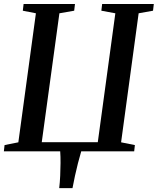

<svg xmlns="http://www.w3.org/2000/svg" viewBox="-20 -763 796 968"><path d="M278.5 185.5Q282 156 283.5 123.2Q285 90.5 285.2 58.5Q285.5 26.5 283.5 0H-0.5L3 -31.5L72.5 -45.5L161 -696L95 -709L99 -743H358L354 -709L279.5 -696L190.5 -46H473L561.5 -696L491 -709L495 -743H755.5L751.5 -709L679 -696L590.5 -45.5L660 -31.5L656.5 0H389.5Q381 28.5 373 60Q365 91.5 358 123.5Q351 155.5 345.5 185.5Z"/></svg>

Font: Merriweather 72pt Medium
Style: Italic
Weight: 500
Italic angle: -7.8°
Version: Version 2.101